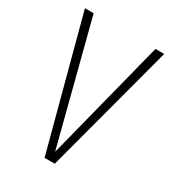

<svg xmlns="http://www.w3.org/2000/svg" viewBox="-168 -780 794 877"><g transform="rotate(30 229.5 -342.0)"><path d="M439 -684.1 256.8 0H203.1L21 -684.1H66.9L231 -47.9L393.1 -684.1Z"/></g></svg>

Font: Fira Sans Compressed ExtraLight
Style: Regular
Weight: 250
Width: 1
Designer: Carrois Corporate & Edenspiekermann AG
Foundry: Carrois Corporate GbR & Edenspiekermann AG
Version: Version 4.203;PS 004.203;hotconv 1.0.88;makeotf.lib2.5.64775